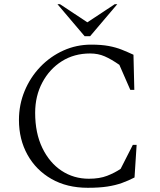

<svg xmlns="http://www.w3.org/2000/svg" viewBox="-20 -882 761 912"><path d="M397 10Q298 10 224.5 -32Q151 -74 110.5 -147Q70 -220 70 -312Q70 -385 97 -450Q124 -515 171.5 -564.5Q219 -614 281 -642Q343 -670 413 -670Q462 -670 496.5 -663.5Q531 -657 558.5 -646Q586 -635 614 -622L618 -455H599L547 -574Q508 -601 477 -614.5Q446 -628 408 -628Q332 -628 273.5 -591Q215 -554 181 -490Q147 -426 147 -346Q147 -250 181 -179.5Q215 -109 272.5 -71Q330 -33 402 -33Q453 -33 489 -47Q525 -61 553 -80L611 -194H629L619 -39Q590 -24 559.5 -13Q529 -2 490.5 4Q452 10 397 10ZM382 -710 253 -862H265L395 -776L525 -862H537L408 -710Z"/></svg>

Font: Spectral SC Light
Style: Regular
Weight: 300
Designer: Jean-Baptiste Levee
Foundry: Production Type
Version: Version 2.001